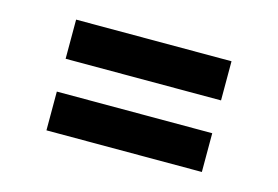

<svg xmlns="http://www.w3.org/2000/svg" viewBox="-51 -485 679 469"><g transform="rotate(15 288.5 -251.0)"><path d="M92 -292V-391H485V-292ZM92 -111V-209H485V-111Z"/></g></svg>

Font: Grenze ExtraBold
Style: Regular
Weight: 800
Designer: Renata Polastri
Foundry: Omnibus-Type
Version: Version 1.002; ttfautohint (v1.8)